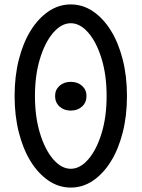

<svg xmlns="http://www.w3.org/2000/svg" viewBox="-20 -834 640 868"><path d="M300 14Q246 14 200 -17Q154 -48 119.5 -103Q85 -158 65.5 -234Q46 -310 46 -400Q46 -490 65.5 -566Q85 -642 119.5 -697Q154 -752 200 -783Q246 -814 300 -814Q354 -814 400 -783Q446 -752 480.5 -697Q515 -642 534.5 -566Q554 -490 554 -400Q554 -310 534.5 -234Q515 -158 480.5 -103Q446 -48 400 -17Q354 14 300 14ZM300 -71Q342 -71 379 -113.5Q416 -156 439 -230.5Q462 -305 462 -400Q462 -495 439 -569.5Q416 -644 379 -686.5Q342 -729 300 -729Q258 -729 221 -686.5Q184 -644 161 -569.5Q138 -495 138 -400Q138 -305 161 -230.5Q184 -156 221 -113.5Q258 -71 300 -71ZM300 -334Q269 -334 249 -352.5Q229 -371 229 -400Q229 -428 249 -446Q269 -464 300 -464Q331 -464 351 -446Q371 -428 371 -400Q371 -371 351 -352.5Q331 -334 300 -334Z"/></svg>

Font: Victor Mono Thin SemiBold
Style: Regular
Weight: 600
Monospace: yes
Version: Version 1.561;gftools[0.9.30]